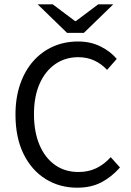

<svg xmlns="http://www.w3.org/2000/svg" viewBox="-20 -861 611 893"><path d="M339 12Q257 12 192 -28.5Q127 -69 89.5 -145Q52 -221 52 -328Q52 -407 74 -470Q96 -533 135 -577Q174 -621 227 -644.5Q280 -668 343 -668Q402 -668 448.5 -644.5Q495 -621 523 -587L478 -536Q452 -564 418.5 -579.5Q385 -595 344 -595Q283 -595 236.5 -562.5Q190 -530 164 -471Q138 -412 138 -330Q138 -248 163.5 -187.5Q189 -127 235.5 -94Q282 -61 345 -61Q391 -61 427.5 -78.5Q464 -96 495 -130L538 -82Q498 -37 450.5 -12.5Q403 12 339 12ZM292 -708 155 -841H225L329 -763H333L437 -841H507L370 -708Z"/></svg>

Font: Mada
Style: Regular
Weight: 400
Designer: Khaled Hosny
Version: Version 1.5